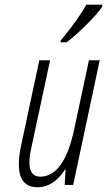

<svg xmlns="http://www.w3.org/2000/svg" viewBox="-20 -786 455 816"><path d="M237.8 -606V-613.8Q312.5 -703.6 346.7 -766.1H414.6V-757.8Q393.6 -726.6 346.9 -680.4Q300.3 -634.3 262.7 -606ZM105 -95.2Q105 -35.2 150.9 -35.2Q252.9 -35.2 295.9 -238.8L357.9 -529.8H403.8L291 0H254.9L258.8 -65.9H256.8Q207.5 9.8 140.1 9.8Q60.1 9.8 60.1 -86.9Q60.1 -124.5 69.8 -168L147 -529.8H192.9L113.8 -161.1Q105 -123 105 -95.2Z"/></svg>

Font: Open Sans Hebrew Condensed Light
Style: Italic
Weight: 300
Width: 3
Italic angle: -12°
Foundry: Ascender Corporation, Yanek Iontef
Version: Version 2.001;PS 002.001;hotconv 1.0.70;makeotf.lib2.5.58329